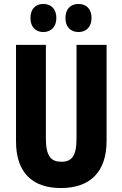

<svg xmlns="http://www.w3.org/2000/svg" viewBox="-20 -941 619 971"><path d="M134 -850C134 -805 160 -779 199 -779C240 -779 265 -807 265 -850C265 -894 240 -921 199 -921C160 -921 134 -896 134 -850ZM311 -850C311 -806 336 -779 377 -779C418 -779 443 -807 443 -850C443 -894 418 -921 377 -921C337 -921 311 -896 311 -850ZM519 -228V-714H367V-242C367 -151 343 -123 290 -123C239 -123 212 -150 212 -241V-714H61V-226C61 -70 142 10 288 10C438 10 519 -74 519 -228Z"/></svg>

Font: Noto Sans Kannada ExtraCondensed ExtraBold
Style: Regular
Weight: 800
Width: 2
Designer: Jelle Bosma - Monotype Design Team
Foundry: Monotype Imaging Inc.
Version: Version 2.005